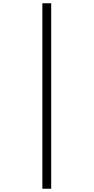

<svg xmlns="http://www.w3.org/2000/svg" viewBox="-20 -793 572 1174"><path d="M239 -773V361H293V-773Z"/></svg>

Font: Noto Sans Telugu Light
Style: Regular
Weight: 300
Designer: Jelle Bosma - Monotype Design Team
Foundry: Monotype Imaging Inc.
Version: Version 2.005